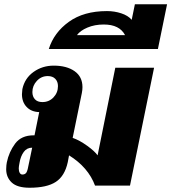

<svg xmlns="http://www.w3.org/2000/svg" viewBox="-20 -871 804 901"><path d="M9 -77Q9 -88 10 -95.5Q11 -103 12 -109Q22 -158 51 -197Q80 -236 138 -236H142L164 -345Q127 -346 105 -369Q83 -392 83 -429Q83 -437 85 -453Q96 -504 137.5 -533.5Q179 -563 232 -563Q293 -563 330 -537Q367 -511 367 -462Q367 -449 364 -434L321 -224Q353 -213 389 -187Q425 -161 438 -142L521 -553H703L590 0H426Q394 -86 304 -142L298 -110Q284 -45 242 -17.5Q200 10 119 10Q61 10 35 -14.5Q9 -39 9 -77ZM252 -467Q252 -488 239.5 -501Q227 -514 204 -514Q174 -514 153 -491.5Q132 -469 132 -439Q132 -418 144 -405Q156 -392 179 -392Q210 -392 231 -414Q252 -436 252 -467ZM116 -106 131 -178Q106 -178 91.5 -158Q77 -138 72 -109Q68 -89 68 -81Q68 -68 72.5 -60Q77 -52 85 -52Q98 -52 104 -61.5Q110 -71 116 -106Z M482 -819Q517 -819 549 -808.5Q581 -798 598 -778L613 -851H764L721 -641H209Q233 -718 303 -768.5Q373 -819 482 -819ZM567 -706Q541 -756 467 -756Q424 -756 390 -741.5Q356 -727 341 -706Z"/></svg>

Font: Taviraj ExtraBold
Style: Italic
Weight: 800
Italic angle: -12°
Designer: Katatrad Team
Foundry: CadsonDemak
Version: Version 1.001